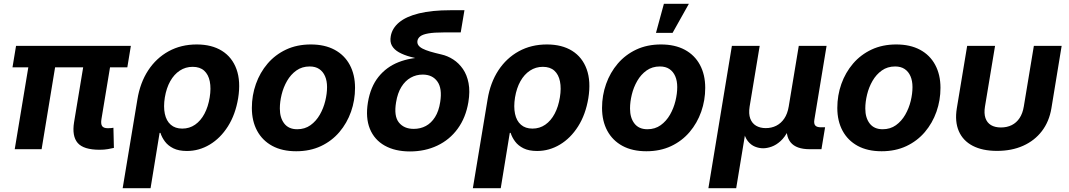

<svg xmlns="http://www.w3.org/2000/svg" viewBox="-20 -781 5593 1005"><path d="M501.5 2.9Q417.5 2.9 386.7 -32.7Q356 -68.4 367.7 -141.1L428.7 -509.3H569.3L511.2 -158.7Q506.8 -133.3 514.2 -121.6Q521.5 -109.9 544.4 -109.9Q555.2 -109.9 562 -110.6Q568.8 -111.3 573.7 -112.3L576.2 -6.8Q564.5 -3.9 544.9 -0.5Q525.4 2.9 501.5 2.9ZM57.1 0 141.6 -509.3H281.7L197.8 0ZM45.4 -428.7 64 -541H665L646.5 -428.7Z M622.1 204.1 699.2 -260.7Q713.4 -348.1 755.6 -412.6Q797.9 -477.1 862.8 -512.7Q927.7 -548.3 1009.8 -548.3Q1088.4 -548.3 1141.8 -514.9Q1195.3 -481.4 1218 -418.5Q1240.7 -355.5 1226.6 -267.1Q1212.4 -181.6 1173.1 -119.6Q1133.8 -57.6 1077.9 -24.2Q1022 9.3 958.5 9.3Q915.5 9.3 887.5 -4.6Q859.4 -18.6 843.3 -40.3Q827.1 -62 819.8 -85.4H815.4L768.1 204.1ZM934.1 -107.9Q971.7 -107.9 1001.2 -128.4Q1030.8 -148.9 1050.3 -185.8Q1069.8 -222.7 1077.6 -271Q1085.4 -318.8 1078.1 -355Q1070.8 -391.1 1048.6 -411.1Q1026.4 -431.2 988.3 -431.2Q951.2 -431.2 921.1 -411.4Q891.1 -391.6 871.1 -356Q851.1 -320.3 842.8 -271Q835 -222.2 842.8 -185.3Q850.6 -148.4 873.8 -128.2Q897 -107.9 934.1 -107.9Z M1530.3 10.7Q1457 10.7 1405.3 -17.3Q1353.5 -45.4 1325.9 -96.4Q1298.3 -147.5 1298.3 -215.8Q1298.3 -281.7 1319.6 -341.6Q1340.8 -401.4 1380.6 -448Q1420.4 -494.6 1477.5 -521.5Q1534.7 -548.3 1606.9 -548.3Q1679.7 -548.3 1731.4 -520.5Q1783.2 -492.7 1810.8 -441.4Q1838.4 -390.1 1838.4 -321.3Q1838.4 -255.9 1817.4 -196.3Q1796.4 -136.7 1756.6 -89.8Q1716.8 -43 1659.7 -16.1Q1602.5 10.7 1530.3 10.7ZM1535.6 -104.5Q1575.7 -104.5 1605.2 -125.7Q1634.8 -147 1654.1 -180.7Q1673.3 -214.4 1682.6 -252.7Q1691.9 -291 1691.9 -325.2Q1691.9 -357.9 1681.4 -382.1Q1670.9 -406.2 1650.9 -419.7Q1630.9 -433.1 1601.1 -433.1Q1561 -433.1 1531.5 -412.1Q1502 -391.1 1482.7 -357.7Q1463.4 -324.2 1454.1 -285.9Q1444.8 -247.6 1444.8 -212.9Q1444.8 -164.1 1468 -134.3Q1491.2 -104.5 1535.6 -104.5Z M2126 11.7Q2047.9 11.7 1993.7 -18.8Q1939.5 -49.3 1916 -106.9Q1892.6 -164.6 1905.8 -245.1Q1919.4 -326.7 1961.2 -378.7Q2002.9 -430.7 2066.2 -455.6Q2129.4 -480.5 2207.5 -480.5L2205.1 -466.3Q2163.1 -474.1 2128.2 -483.6Q2093.3 -493.2 2068.4 -507.1Q2043.5 -521 2031.7 -541.5Q2020 -562 2025.4 -591.8Q2032.7 -633.3 2069.1 -663.8Q2105.5 -694.3 2172.6 -710.9Q2239.7 -727.5 2338.4 -727.5H2411.1L2391.6 -611.3H2302.7Q2252 -611.3 2222.7 -606.2Q2193.4 -601.1 2180.4 -591.3Q2167.5 -581.5 2165 -567.4Q2163.1 -554.7 2169.7 -544.7Q2176.3 -534.7 2191.7 -526.6Q2207 -518.6 2231.4 -511.2Q2255.9 -503.9 2289.6 -496.1Q2322.8 -488.8 2352.3 -469.7Q2381.8 -450.7 2403.1 -419.9Q2424.3 -389.2 2432.6 -345.9Q2440.9 -302.7 2431.6 -246.1Q2418 -165 2375.7 -107.2Q2333.5 -49.3 2269 -18.8Q2204.6 11.7 2126 11.7ZM2145.5 -106.4Q2180.7 -106.4 2209 -121.6Q2237.3 -136.7 2257.1 -168Q2276.9 -199.2 2284.2 -247.1Q2295.4 -317.9 2269.5 -354.2Q2243.7 -390.6 2192.4 -390.6Q2158.7 -390.6 2129.9 -374.5Q2101.1 -358.4 2081.1 -326.2Q2061 -293.9 2053.2 -245.6Q2041 -173.3 2067.9 -139.9Q2094.7 -106.4 2145.5 -106.4Z M2455.1 204.1 2532.2 -260.7Q2546.4 -348.1 2588.6 -412.6Q2630.9 -477.1 2695.8 -512.7Q2760.7 -548.3 2842.8 -548.3Q2921.4 -548.3 2974.9 -514.9Q3028.3 -481.4 3051 -418.5Q3073.7 -355.5 3059.6 -267.1Q3045.4 -181.6 3006.1 -119.6Q2966.8 -57.6 2910.9 -24.2Q2855 9.3 2791.5 9.3Q2748.5 9.3 2720.5 -4.6Q2692.4 -18.6 2676.3 -40.3Q2660.2 -62 2652.8 -85.4H2648.4L2601.1 204.1ZM2767.1 -107.9Q2804.7 -107.9 2834.2 -128.4Q2863.8 -148.9 2883.3 -185.8Q2902.8 -222.7 2910.6 -271Q2918.5 -318.8 2911.1 -355Q2903.8 -391.1 2881.6 -411.1Q2859.4 -431.2 2821.3 -431.2Q2784.2 -431.2 2754.2 -411.4Q2724.1 -391.6 2704.1 -356Q2684.1 -320.3 2675.8 -271Q2668 -222.2 2675.8 -185.3Q2683.6 -148.4 2706.8 -128.2Q2730 -107.9 2767.1 -107.9Z M3363.3 10.7Q3290 10.7 3238.3 -17.3Q3186.5 -45.4 3158.9 -96.4Q3131.3 -147.5 3131.3 -215.8Q3131.3 -281.7 3152.6 -341.6Q3173.8 -401.4 3213.6 -448Q3253.4 -494.6 3310.5 -521.5Q3367.7 -548.3 3439.9 -548.3Q3512.7 -548.3 3564.5 -520.5Q3616.2 -492.7 3643.8 -441.4Q3671.4 -390.1 3671.4 -321.3Q3671.4 -255.9 3650.4 -196.3Q3629.4 -136.7 3589.6 -89.8Q3549.8 -43 3492.7 -16.1Q3435.5 10.7 3363.3 10.7ZM3368.7 -104.5Q3408.7 -104.5 3438.2 -125.7Q3467.8 -147 3487.1 -180.7Q3506.3 -214.4 3515.6 -252.7Q3524.9 -291 3524.9 -325.2Q3524.9 -357.9 3514.4 -382.1Q3503.9 -406.2 3483.9 -419.7Q3463.9 -433.1 3434.1 -433.1Q3394 -433.1 3364.5 -412.1Q3335 -391.1 3315.7 -357.7Q3296.4 -324.2 3287.1 -285.9Q3277.8 -247.6 3277.8 -212.9Q3277.8 -164.1 3301 -134.3Q3324.2 -104.5 3368.7 -104.5ZM3413.6 -608.9 3455.1 -761.2H3585.9L3500.5 -608.9Z M3688 204.1 3811 -541H3956.5L3903.8 -223.1Q3897.9 -185.1 3907.2 -160.2Q3916.5 -135.3 3937.7 -122.8Q3959 -110.4 3988.3 -110.4Q4018.6 -110.4 4043.5 -123Q4068.4 -135.7 4085.2 -160.6Q4102.1 -185.5 4108.4 -223.1L4161.1 -541H4306.6L4242.7 -154.3Q4239.3 -133.8 4247.3 -124.3Q4255.4 -114.7 4277.3 -114.7H4298.8L4279.8 0H4218.3Q4147.5 0 4118.4 -35.9Q4089.4 -71.8 4100.6 -139.6L4108.9 -189H4132.8Q4124 -134.3 4106.2 -98.6Q4088.4 -63 4065.7 -42.5Q4043 -22 4019 -13.4Q3995.1 -4.9 3974.6 -4.9Q3953.1 -4.9 3931.9 -13.4Q3910.6 -22 3894.3 -42.5Q3877.9 -63 3871.8 -98.6Q3865.7 -134.3 3874.5 -189H3898.4L3833.5 204.1Z M4594.7 10.7Q4521.5 10.7 4469.7 -17.3Q4418 -45.4 4390.4 -96.4Q4362.8 -147.5 4362.8 -215.8Q4362.8 -281.7 4384 -341.6Q4405.3 -401.4 4445.1 -448Q4484.9 -494.6 4542 -521.5Q4599.1 -548.3 4671.4 -548.3Q4744.1 -548.3 4795.9 -520.5Q4847.7 -492.7 4875.2 -441.4Q4902.8 -390.1 4902.8 -321.3Q4902.8 -255.9 4881.8 -196.3Q4860.8 -136.7 4821 -89.8Q4781.2 -43 4724.1 -16.1Q4667 10.7 4594.7 10.7ZM4600.1 -104.5Q4640.1 -104.5 4669.7 -125.7Q4699.2 -147 4718.5 -180.7Q4737.8 -214.4 4747.1 -252.7Q4756.3 -291 4756.3 -325.2Q4756.3 -357.9 4745.8 -382.1Q4735.4 -406.2 4715.3 -419.7Q4695.3 -433.1 4665.5 -433.1Q4625.5 -433.1 4595.9 -412.1Q4566.4 -391.1 4547.1 -357.7Q4527.8 -324.2 4518.6 -285.9Q4509.3 -247.6 4509.3 -212.9Q4509.3 -164.1 4532.5 -134.3Q4555.7 -104.5 4600.1 -104.5Z M5198.7 8.8Q5122.6 8.8 5071.5 -17.8Q5020.5 -44.4 4998.8 -94.5Q4977.1 -144.5 4988.3 -213.9L5042.5 -541H5188.5L5135.7 -223.1Q5129.9 -187.5 5138.2 -163.1Q5146.5 -138.7 5167.2 -126.2Q5188 -113.8 5219.2 -113.8Q5251 -113.8 5275.9 -126.2Q5300.8 -138.7 5316.9 -163.1Q5333 -187.5 5338.9 -223.1L5391.6 -541H5537.1L5483.4 -213.9Q5471.7 -144.5 5433.6 -94.7Q5395.5 -44.9 5335.7 -18.1Q5275.9 8.8 5198.7 8.8Z"/></svg>

Font: Inter 17pt
Style: Bold Italic
Weight: 700
Italic angle: -9.3988°
Version: Version 4.001;git-66647c0bb